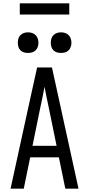

<svg xmlns="http://www.w3.org/2000/svg" viewBox="-20 -1144 540 1164"><path d="M44 0 151 -490 205 -735H295L456 0H376L337 -190H163L124 0ZM177 -260H323L276 -490Q269 -522 262.5 -554Q256 -586 250 -618Q244 -586 237.5 -554Q231 -522 224 -490ZM350 -823Q337 -823 325 -826.5Q313 -830 304 -839Q295 -848 291.5 -860Q288 -872 288 -885Q288 -898 291.5 -910Q295 -922 304 -931Q313 -940 325 -944Q337 -948 350 -948Q363 -948 375 -944Q387 -940 396 -931Q405 -922 409 -910Q413 -898 413 -885Q413 -872 409 -860Q405 -848 396 -839Q387 -830 375 -826.5Q363 -823 350 -823ZM150 -823Q137 -823 125 -826.5Q113 -830 104 -839Q95 -848 91.5 -860Q88 -872 88 -885Q88 -898 91.5 -910Q95 -922 104 -931Q113 -940 125 -944Q137 -948 150 -948Q163 -948 175 -944Q187 -940 196 -931Q205 -922 209 -910Q213 -898 213 -885Q213 -872 209 -860Q205 -848 196 -839Q187 -830 175 -826.5Q163 -823 150 -823ZM100 -1056V-1124H400V-1056Z"/></svg>

Font: Iosevka Term
Style: Regular
Weight: 400
Monospace: yes
Designer: Belleve Invis
Foundry: Belleve Invis
Version: Version 30.0.1